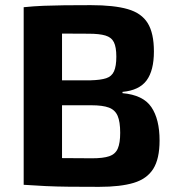

<svg xmlns="http://www.w3.org/2000/svg" viewBox="-20 -718 682 746"><path d="M333 -698Q423 -698 476.5 -682.5Q530 -667 554 -628Q578 -589 578 -518Q578 -444 549.5 -405.5Q521 -367 456 -361V-356Q536 -349 568 -302Q600 -255 600 -172Q600 -101 575.5 -62Q551 -23 499.5 -7.5Q448 8 365 8Q298 8 248.5 7.5Q199 7 157.5 5Q116 3 72 0L87 -106Q111 -105 179 -104Q247 -103 338 -103Q381 -103 404.5 -111Q428 -119 437.5 -140.5Q447 -162 447 -202Q447 -245 437 -268Q427 -291 403 -300Q379 -309 335 -309H86V-406H333Q371 -407 392.5 -414Q414 -421 423 -441Q432 -461 432 -498Q432 -535 422.5 -554Q413 -573 389.5 -580Q366 -587 325 -587Q269 -587 226 -587.5Q183 -588 149.5 -587.5Q116 -587 87 -584L72 -690Q112 -694 149 -695.5Q186 -697 230 -697.5Q274 -698 333 -698ZM221 -690V0H72V-690Z"/></svg>

Font: Exo 2
Style: Bold
Weight: 700
Designer: Natanael Gama
Foundry: Natanael Gama
Version: Version 2.010